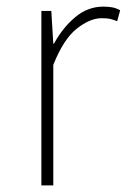

<svg xmlns="http://www.w3.org/2000/svg" viewBox="-20 -560 383 580"><path d="M105 0V-527H135L141 -428H143Q169 -476 207 -508Q245 -540 292 -540Q306 -540 318 -538Q330 -536 343 -529L334 -496Q321 -501 312 -503Q303 -505 287 -505Q252 -505 212 -473.5Q172 -442 141 -364V0Z"/></svg>

Font: Noto Sans TC Thin Thin
Style: Regular
Weight: 250
Version: Version 2.004-H2;hotconv 1.0.118;makeotfexe 2.5.65603